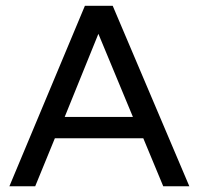

<svg xmlns="http://www.w3.org/2000/svg" viewBox="-20 -648 691 668"><path d="M547.9 0 478.5 -167H170.9L102.5 0H12.7L275.4 -627.9H372.1L638.7 0ZM322.3 -530.3 205.1 -241.2H442.4Z"/></svg>

Font: Padauk GrcRegTest
Style: Regular
Weight: 500
Designer: Debbi Hosken
Foundry: SIL
Version: Version 2.0